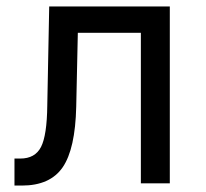

<svg xmlns="http://www.w3.org/2000/svg" viewBox="-20 -570 640 597"><path d="M25 7V-77H43Q89 -77 107.5 -113Q126 -149 127 -242L133 -550H508V0H418V-468H222L217 -238Q214 -107 175 -50Q136 7 48 7Z"/></svg>

Font: JetBrainsMono NF
Style: Regular
Weight: 400
Designer: Philipp Nurullin, Konstantin Bulenkov
Foundry: JetBrains
Version: Version 2.251; ttfautohint (v1.8.3);Nerd Fonts 2.2.2